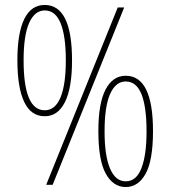

<svg xmlns="http://www.w3.org/2000/svg" viewBox="-20 -744 686 773"><path d="M160 -724Q270 -724 270 -501Q270 -390 241.5 -333Q213 -276 160 -276Q105 -276 77.5 -333.5Q50 -391 50 -502Q50 -610 77.5 -667Q105 -724 160 -724ZM480 -714 192 0H166L454 -714ZM160 -702Q120 -702 97.5 -652Q75 -602 75 -501Q75 -300 160 -300Q202 -300 223.5 -351.5Q245 -403 245 -501Q245 -599 224 -650.5Q203 -702 160 -702ZM486 -439Q596 -439 596 -216Q596 -99 566.5 -45Q537 9 486 9Q436 9 406 -44.5Q376 -98 376 -216Q376 -328 405 -383.5Q434 -439 486 -439ZM486 -416Q446 -416 423.5 -366Q401 -316 401 -215Q401 -117 423 -65.5Q445 -14 486 -14Q529 -14 549.5 -67Q570 -120 570 -215Q570 -314 549.5 -365Q529 -416 486 -416Z"/></svg>

Font: Noto Sans Bengali Condensed Thin
Style: Regular
Weight: 100
Width: 3
Designer: Joana Ranito - Universal Thirst; Jelle Bosma - Monotype Design Team
Foundry: Universal Thirst ehf.
Version: Version 3.000; ttfautohint (v1.8.4.7-5d5b)